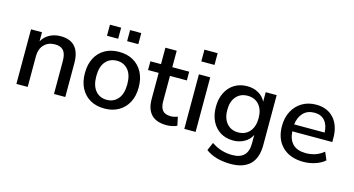

<svg xmlns="http://www.w3.org/2000/svg" viewBox="-91 -1087 3058 1658"><g transform="rotate(15 1437.5 -258.5)"><path d="M71 0V-488H169V-407Q194 -451 237.5 -474Q281 -497 335 -497Q508 -497 508 -301V0H407V-295Q407 -358 382.5 -387Q358 -416 306 -416Q245 -416 208.5 -377.5Q172 -339 172 -276V0Z M859 9Q785 9 731 -22Q677 -53 647.5 -109.5Q618 -166 618 -244Q618 -322 647.5 -378.5Q677 -435 731 -466Q785 -497 859 -497Q931 -497 985 -466Q1039 -435 1069 -378.5Q1099 -322 1099 -244Q1099 -166 1069 -109.5Q1039 -53 985 -22Q931 9 859 9ZM859 -69Q921 -69 959 -114Q997 -159 997 -244Q997 -329 959 -373.5Q921 -418 859 -418Q796 -418 758 -373.5Q720 -329 720 -244Q720 -159 758 -114Q796 -69 859 -69ZM899 -604V-703H999V-604ZM719 -604V-703H819V-604Z M1415 9Q1323 9 1278 -38Q1233 -85 1233 -174V-410H1138V-488H1233V-635H1334V-488H1485V-410H1334V-182Q1334 -129 1356.5 -102Q1379 -75 1430 -75Q1446 -75 1461 -78.5Q1476 -82 1491 -87L1507 -11Q1492 -2 1465.5 3.5Q1439 9 1415 9Z M1563 -601V-706H1681V-601ZM1572 0V-488H1673V0Z M2036 189Q1970 189 1913 173.5Q1856 158 1812 125L1843 53Q1887 83 1933 97Q1979 111 2029 111Q2169 111 2169 -29V-106Q2148 -62 2103.5 -37Q2059 -12 2004 -12Q1938 -12 1889 -42.5Q1840 -73 1813 -127.5Q1786 -182 1786 -255Q1786 -327 1813 -381.5Q1840 -436 1889 -466.5Q1938 -497 2004 -497Q2060 -497 2104 -472Q2148 -447 2169 -403V-488H2267V-41Q2267 74 2208 131.5Q2149 189 2036 189ZM2028 -91Q2092 -91 2130 -135Q2168 -179 2168 -255Q2168 -331 2130 -374.5Q2092 -418 2028 -418Q1964 -418 1926 -374.5Q1888 -331 1888 -255Q1888 -179 1926 -135Q1964 -91 2028 -91Z M2638 9Q2518 9 2449 -58.5Q2380 -126 2380 -243Q2380 -318 2410.5 -375.5Q2441 -433 2495 -465Q2549 -497 2619 -497Q2720 -497 2778 -432.5Q2836 -368 2836 -255V-221H2478Q2489 -69 2639 -69Q2681 -69 2721.5 -82Q2762 -95 2798 -125L2828 -55Q2795 -25 2743 -8Q2691 9 2638 9ZM2623 -426Q2560 -426 2523 -387Q2486 -348 2478 -283H2751Q2748 -351 2715 -388.5Q2682 -426 2623 -426Z"/></g></svg>

Font: Nunito Sans SemiBold
Style: Regular
Weight: 600
Designer: Vernon Adams
Foundry: Vernon Adams
Version: Version 3.101; ttfautohint (v1.8.4.7-5d5b);gftools[0.9.27]